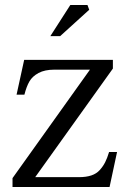

<svg xmlns="http://www.w3.org/2000/svg" viewBox="-20 -744 516 764"><path d="M429.2 -471.2 120.1 -39.1H294.9Q322.8 -39.1 343.3 -45.9Q363.8 -52.7 377 -67.4Q390.1 -82 398.4 -98.4Q406.7 -114.7 414.1 -139.2H445.8L416 0H29.8V-35.2L337.9 -466.8H195.8Q158.2 -466.8 133.5 -453.6Q108.9 -440.4 97.2 -420.2Q85.4 -399.9 77.1 -367.2H45.9L76.2 -505.9H429.2ZM180.2 -600.1 259.8 -724.1H328.1L335 -705.1L219.2 -600.1Z"/></svg>

Font: LT Superior Serif
Style: Regular
Weight: 400
Designer: Daniel Lyons
Foundry: LyonsType
Version: Version 2.120;FEAKit 1.0